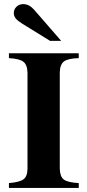

<svg xmlns="http://www.w3.org/2000/svg" viewBox="-20 -924 429 944"><path d="M367.2 -23.9V0H23.9V-23.9Q77.1 -28.3 95.9 -42.7Q114.7 -57.1 115.2 -94.2V-567.9Q113.8 -606 94.7 -620.6Q75.7 -635.3 23.9 -638.2V-662.1H367.2V-638.2Q314 -636.7 294.4 -621.8Q274.9 -606.9 273.9 -567.9V-94.2Q274.9 -55.7 293.7 -41.3Q312.5 -26.9 367.2 -23.9ZM280.8 -723.1H226.1L86.9 -809.1Q65.4 -822.8 56.6 -834.2Q47.9 -845.7 47.9 -859.9Q47.9 -878.4 61.3 -891.1Q74.7 -903.8 94.2 -903.8Q123 -903.8 147 -877Z"/></svg>

Font: Accordance
Style: Bold
Weight: 700
Version: Version 1.2 (build January 31, 2020) Miklal Software Solutio